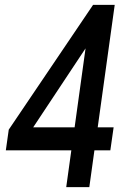

<svg xmlns="http://www.w3.org/2000/svg" viewBox="-20 -770 520 790"><path d="M252.5 0H347.5L368.5 -151.5H434L447.5 -246H382L452 -750H363L16 -236.5L4 -151.5H273.5ZM287 -246H116.5L332 -571Z"/></svg>

Font: Mohave Medium
Style: Italic
Weight: 500
Italic angle: -8°
Designer: Gumpita Rahayu
Foundry: Tokotype
Version: Version 2.002; ttfautohint (v1.8.3)